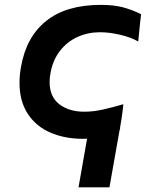

<svg xmlns="http://www.w3.org/2000/svg" viewBox="-20 -576 640 807"><path d="M400.5 -440.5Q349.5 -440.5 305.5 -420.5Q261.5 -400.5 231.5 -361.5Q201.5 -322.5 192 -267.5Q188.5 -249.5 188.5 -231.5Q188.5 -169.5 229.2 -138Q270 -106.5 334 -106.5Q373 -106.5 413.5 -115.8Q454 -125 498.5 -138Q496.5 -116 491 -77.5L487.5 -57Q483.5 -35 484.5 -32L483 -31L440 211.5H310L346 7L329.5 7.5Q252 7.5 191.5 -18.8Q131 -45 96.5 -98Q62 -151 62 -228Q62 -261.5 68.5 -296Q90.5 -421.5 174.8 -488.5Q259 -555.5 403.5 -555.5Q457 -555.5 494.8 -545.8Q532.5 -536 573 -516.5L568.5 -477Q562 -416 561 -401.5Q531 -419 485.2 -429.8Q439.5 -440.5 400.5 -440.5Z"/></svg>

Font: JuliaMono SemiBold
Style: Italic
Weight: 600
Italic angle: -9°
Monospace: yes
Designer: cormullion
Foundry: corm
Version: Version 0.056; ttfautohint (v1.8.4)